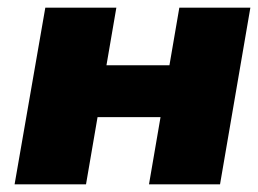

<svg xmlns="http://www.w3.org/2000/svg" viewBox="-20 -480 672 500"><path d="M94 -175H478L502 -310H118ZM447 -460 368 0H553L632 -460ZM98 -460 18 0H204L283 -460Z"/></svg>

Font: Jost Black
Style: Italic
Weight: 900
Italic angle: -5°
Version: Version 3.710